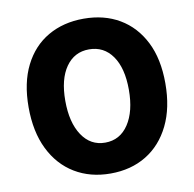

<svg xmlns="http://www.w3.org/2000/svg" viewBox="-84 -844 954 943"><g transform="rotate(-10 393.0 -372.0)"><path d="M393 14Q292 14 215 -32.5Q138 -79 95 -166.5Q52 -254 52 -376Q52 -498 95 -583.5Q138 -669 215 -713.5Q292 -758 393 -758Q495 -758 571.5 -713Q648 -668 691 -583Q734 -498 734 -376Q734 -254 691 -166.5Q648 -79 571.5 -32.5Q495 14 393 14ZM393 -140Q467 -140 509.5 -204Q552 -268 552 -376Q552 -484 509.5 -544.5Q467 -605 393 -605Q320 -605 277.5 -544.5Q235 -484 235 -376Q235 -268 277.5 -204Q320 -140 393 -140Z"/></g></svg>

Font: Source Han Sans TC Heavy
Style: Regular
Weight: 900
Designer: Ryoko NISHIZUKA Ë•øÂ°öÊ∂ºÂ≠ê (kana, bopomofo & ideographs); Paul D. Hunt (Latin, Greek & Cyrillic); Sandoll Communicatio
Foundry: Adobe
Version: Version 2.004;hotconv 1.0.118;makeotfexe 2.5.65603